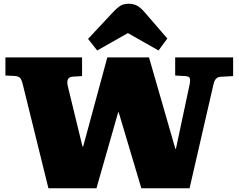

<svg xmlns="http://www.w3.org/2000/svg" viewBox="-20 -1007 1276 1027"><path d="M239 0 102 -555Q96 -580 87.5 -590Q79 -600 53 -601L9 -603V-700H419V-600L370 -597Q350 -596 343.5 -583Q337 -570 343 -545L421 -224H425L554 -700H777L918 -211H921L994 -554Q999 -579 995 -589Q991 -599 971 -600L917 -603V-700H1227V-600L1173 -597Q1162 -597 1152 -595Q1142 -593 1134 -584Q1126 -575 1121 -552L994 0H736L615 -406H612L496 0ZM500 -737 451 -799 581 -938Q607 -966 624.5 -976.5Q642 -987 669 -987Q692 -987 711.5 -977.5Q731 -968 755 -940L875 -801L828 -737L664 -830Z"/></svg>

Font: Literata Variable Black
Style: Regular
Weight: 900
Designer: Latin by Veronika Burian and Jose Scaglione. Greek by Irene Vlachou. Cyrillic by Vera Evstafieva.
Foundry: TypeTogether
Version: Version 3.021